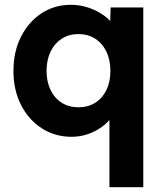

<svg xmlns="http://www.w3.org/2000/svg" viewBox="-20 -560 689 800"><path d="M436 220V-126L465 -121Q463 -96 446.5 -73Q430 -50 404 -31Q378 -12 345.5 -1Q313 10 279 10Q209 10 154 -25.5Q99 -61 67.5 -123Q36 -185 36 -264Q36 -345 67.5 -407Q99 -469 153 -504.5Q207 -540 275 -540Q313 -540 347.5 -528.5Q382 -517 409.5 -498Q437 -479 453.5 -455Q470 -431 472 -405L437 -400L441 -529H577V220ZM307 -113Q347 -113 377 -132Q407 -151 423.5 -185Q440 -219 440 -264Q440 -310 423.5 -344.5Q407 -379 377 -398.5Q347 -418 307 -418Q267 -418 237 -398.5Q207 -379 190.5 -344.5Q174 -310 174 -264Q174 -220 190.5 -185.5Q207 -151 237 -132Q267 -113 307 -113Z"/></svg>

Font: Readex Pro SemiBold
Style: Regular
Weight: 600
Designer: Bonnie Shaver-Troup, Thomas Jockin
Foundry: Lexend
Version: Version 1.204